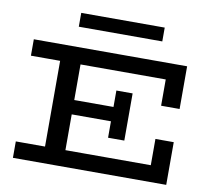

<svg xmlns="http://www.w3.org/2000/svg" viewBox="-92 -987 1219 1094"><g transform="rotate(10 517.5 -440.5)"><path d="M51 0V-95H832V-247H938V0ZM220 -53V-626H338V-53ZM268 -302V-385H618V-302ZM565 -207V-480H659V-207ZM831 -439V-591H51V-686H938V-439ZM774 -881V-801H291V-881Z"/></g></svg>

Font: BioRhyme SemiExpanded Medium
Style: Regular
Weight: 500
Width: 6
Designer: Aoife Mooney
Foundry: Aoife Mooney Type
Version: Version 1.600;gftools[0.9.33]